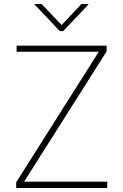

<svg xmlns="http://www.w3.org/2000/svg" viewBox="-20 -934 610 954"><path d="M60.5 -28.3 470.7 -676.8H62.5V-707H509.8V-678.7L99.6 -31.2H512.7V0H60.5ZM286.1 -809.6 384.8 -914.1H418.9V-911.1L293.9 -779.3H277.3L152.3 -911.1V-914.1H186.5Z"/></svg>

Font: Pretendard Thin
Style: Regular
Weight: 100
Designer: Base glyphs from Inter by Rasmus Andersson; Hangeul glyphs from Noto Sans CJK(Source Han Sans) by Jang Soo-young and Kan
Foundry: Kil Hyung-jin
Version: Version 1.309